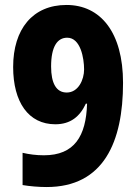

<svg xmlns="http://www.w3.org/2000/svg" viewBox="-20 -744 552 774"><path d="M476 -410C476 -614 385 -724 248 -724C112 -724 33 -627 33 -474C33 -332 95 -243 203 -243C264 -243 302 -274 326 -326H331C327 -195 280 -118 157 -118C125 -118 97 -122 71 -128V2C100 7 137 10 168 10C398 10 476 -172 476 -410ZM251 -592C305 -592 319 -509 319 -464C319 -423 296 -371 249 -371C207 -371 186 -408 186 -476C186 -556 211 -592 251 -592Z"/></svg>

Font: Noto Sans Thai Looped Condensed ExtraBold
Style: Regular
Weight: 800
Width: 3
Designer: Sasikarn Vongin, Ben Mitchell
Foundry: The Fontpad Ltd
Version: Version 1.001